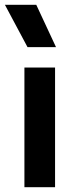

<svg xmlns="http://www.w3.org/2000/svg" viewBox="-28 -782 323 802"><path d="M74 0V-500H202V0ZM87 -585 -7.5 -762H123.5L206 -585Z"/></svg>

Font: Geologica Cursive Medium
Style: Regular
Weight: 500
Designer: Sindre Bremnes, Frode Helland
Foundry: Monokrom Skriftforlag AS
Version: Version 1.010;gftools[0.9.28]